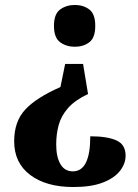

<svg xmlns="http://www.w3.org/2000/svg" viewBox="-20 -560 554 772"><path d="M334 -182Q281 -157 253.5 -125.5Q226 -94 216 -57.5Q206 -21 206 21Q206 71 223 100Q240 129 273 129Q343 129 343 -12Q411 -12 448 4.5Q485 21 485 66Q485 98 462.5 127Q440 156 393.5 174Q347 192 275 192Q166 192 101.5 143.5Q37 95 37 8Q37 -72 82 -120Q127 -168 223 -210L242 -303H314ZM281 -540Q315 -540 339 -522Q363 -504 363 -456Q363 -408 339 -390Q315 -372 281 -372Q247 -372 222 -390Q197 -408 197 -456Q197 -504 222 -522Q247 -540 281 -540Z"/></svg>

Font: Noto Serif Ethiopic SemiCondensed ExtraBold
Style: Regular
Weight: 800
Width: 4
Designer: Monotype Design Team
Foundry: Monotype Imaging Inc.
Version: Version 2.102; ttfautohint (v1.8.4.7-5d5b)